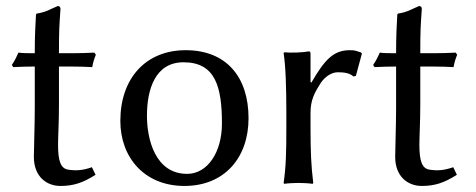

<svg xmlns="http://www.w3.org/2000/svg" viewBox="-20 -605 1575 635"><path d="M95 -429C75 -429 53 -429 41 -431C34 -415 29 -405 19 -390L24 -383C41 -384 72 -385 95 -385V-248C95 -188 92 -116 92 -86C92 -21 134 10 180 10C222 10 254 0 296 -27L284 -52C253 -41 230 -40 205 -44C181 -48 172 -72 172 -126C172 -156 175 -199 175 -259V-385H213C237 -385 272 -384 285 -383C288 -399 291 -409 297 -424L292 -431C274 -430 245 -429 222 -429H175C175 -504 176 -517 180 -575C180 -582 177 -585 171 -585C146 -575 134 -565 101 -560L99 -557C97 -522 95 -487 95 -429Z M378 -205C378 -85 457 10 590 10C722 10 802 -83 802 -214C802 -350 729 -439 594 -439C463 -439 378 -347 378 -205ZM587 -399C693 -399 714 -317 714 -196C714 -101 666 -30 599 -30C493 -30 466 -145 466 -222C466 -309 493 -399 587 -399Z M1007 -334V-425C1007 -433 1006 -435 1001 -435C979 -431 943 -430 920 -432L918 -429C925 -386 927 -310 927 -235V-180C927 -105 926 -54 918 0L920 3C932 1 955 0 967 0C979 0 1002 1 1014 3L1016 0C1009 -57 1007 -104 1007 -180V-232C1007 -274 1020 -298 1041 -331C1056 -353 1078 -366 1097 -366C1117 -366 1136 -364 1149 -352L1157 -354L1177 -428L1173 -432C1156 -437 1155 -439 1137 -439C1083 -439 1054 -408 1010 -332Z M1290 -429C1270 -429 1248 -429 1236 -431C1229 -415 1224 -405 1214 -390L1219 -383C1236 -384 1267 -385 1290 -385V-248C1290 -188 1287 -116 1287 -86C1287 -21 1329 10 1375 10C1417 10 1449 0 1491 -27L1479 -52C1448 -41 1425 -40 1400 -44C1376 -48 1367 -72 1367 -126C1367 -156 1370 -199 1370 -259V-385H1408C1432 -385 1467 -384 1480 -383C1483 -399 1486 -409 1492 -424L1487 -431C1469 -430 1440 -429 1417 -429H1370C1370 -504 1371 -517 1375 -575C1375 -582 1372 -585 1366 -585C1341 -575 1329 -565 1296 -560L1294 -557C1292 -522 1290 -487 1290 -429Z"/></svg>

Font: Libertinus Sans
Style: Regular
Weight: 400
Designer: Philipp H. Poll, Khaled Hosny
Foundry: Caleb Maclennan
Version: Version 7.050;RELEASE